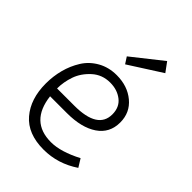

<svg xmlns="http://www.w3.org/2000/svg" viewBox="-215 -838 952 952"><g transform="rotate(45 261.0 -362.0)"><path d="M424 -685 252 -575 230 -609 388 -734ZM425 -90 451 -48Q365 10 265 10Q154 10 97.5 -56Q41 -122 41 -230Q41 -281 53.5 -328.5Q66 -376 91.5 -417Q117 -458 161 -483Q205 -508 261 -508Q337 -508 388 -465.5Q439 -423 439 -354Q439 -280 380 -240Q321 -200 219 -200H101Q120 -42 265 -42Q333 -42 425 -90ZM98 -252H219Q383 -252 383 -355Q383 -405 348.5 -432Q314 -459 264 -459Q208 -459 168.5 -423Q129 -387 113.5 -342Q98 -297 98 -252Z"/></g></svg>

Font: Bellota
Style: Regular
Weight: 400
Designer: Kemie Guaida
Foundry: Kemie Guaida
Version: Version 1.000;PS 002.000;hotconv 1.0.70;makeotf.lib2.5.58329